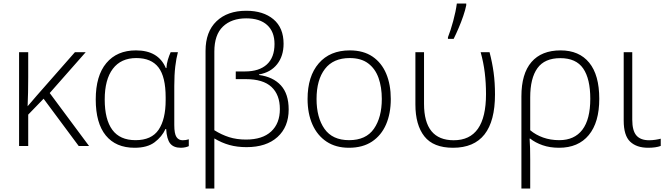

<svg xmlns="http://www.w3.org/2000/svg" viewBox="-20 -826 3774 1086"><path d="M464.8 -530.8 261.2 -299.8 483.9 0H425.3L226.6 -267.6L139.6 -177.7V0H87.9V-530.8H139.6V-389.2Q139.6 -344.7 138.7 -303.5Q137.7 -262.2 136.2 -225.1Q150.9 -241.7 162.4 -255.4Q173.8 -269 187.5 -284.7L403.8 -530.8Z M741.2 9.8Q635.3 9.8 578.4 -59.8Q521.5 -129.4 521.5 -263.7Q521.5 -397.5 581.5 -469.2Q641.6 -541 749 -541Q876 -541 918 -440.9H921.4Q922.4 -464.4 929.4 -487.8Q936.5 -511.2 945.3 -530.8H986.3Q977.1 -497.6 971.4 -450Q965.8 -402.3 965.8 -339.8V-118.7Q965.8 -69.8 978 -51.3Q990.2 -32.7 1013.2 -32.7Q1031.7 -32.7 1047.9 -38.1V0.5Q1040.5 4.4 1028.1 7.1Q1015.6 9.8 1002.9 9.8Q961.9 9.8 942.6 -14.4Q923.3 -38.6 919.9 -96.2H916Q896 -52.7 854.7 -21.5Q813.5 9.8 741.2 9.8ZM746.6 -33.2Q837.4 -33.2 877.2 -92.3Q917 -151.4 917 -259.3V-275.4Q917 -391.6 876.5 -444.6Q835.9 -497.6 751 -497.6Q664.1 -497.6 618.2 -436.8Q572.3 -376 572.3 -263.2Q572.3 -150.4 615.2 -91.8Q658.2 -33.2 746.6 -33.2Z M1373 -765.1Q1469.2 -765.1 1526.6 -717Q1584 -668.9 1584 -578.6Q1584 -509.3 1547.6 -462.9Q1511.2 -416.5 1444.8 -404.8V-401.9Q1524.9 -391.1 1568.8 -343Q1612.8 -294.9 1612.8 -206.5Q1612.8 -108.4 1549.6 -51Q1486.3 6.3 1374.5 6.3Q1321.3 6.3 1277.6 -5.9Q1233.9 -18.1 1192.4 -43V240.2H1142.6V-538.1Q1142.6 -646.5 1204.6 -705.8Q1266.6 -765.1 1373 -765.1ZM1372.6 -722.2Q1289.6 -722.2 1241 -675.8Q1192.4 -629.4 1192.4 -534.2V-89.4Q1232.9 -64 1275.6 -50.3Q1318.4 -36.6 1371.6 -36.6Q1464.4 -36.6 1513.7 -82.3Q1563 -127.9 1563 -209Q1563 -290 1515.6 -334.2Q1468.3 -378.4 1370.1 -378.4H1313.5V-421.9H1366.2Q1445.8 -421.9 1489.3 -461.4Q1532.7 -501 1532.7 -577.1Q1532.7 -646.5 1491.2 -684.3Q1449.7 -722.2 1372.6 -722.2Z M2190.4 -266.1Q2190.4 -184.1 2163.6 -122.1Q2136.7 -60.1 2084 -25.1Q2031.2 9.8 1953.6 9.8Q1879.4 9.8 1827.1 -24.9Q1774.9 -59.6 1747.3 -121.6Q1719.7 -183.6 1719.7 -266.1Q1719.7 -394.5 1783 -467.8Q1846.2 -541 1958.5 -541Q2035.6 -541 2087.2 -505.9Q2138.7 -470.7 2164.6 -408.9Q2190.4 -347.2 2190.4 -266.1ZM1770.5 -266.1Q1770.5 -161.1 1815.4 -97.2Q1860.4 -33.2 1954.6 -33.2Q2050.3 -33.2 2095 -97.7Q2139.6 -162.1 2139.6 -266.1Q2139.6 -333 2121.1 -385.3Q2102.5 -437.5 2062.5 -467.5Q2022.5 -497.6 1958 -497.6Q1865.2 -497.6 1817.9 -436Q1770.5 -374.5 1770.5 -266.1Z M2542.5 9.8Q2431.2 9.8 2380.4 -54.7Q2329.6 -119.1 2329.6 -235.4V-530.8H2378.4V-238.8Q2378.4 -32.7 2546.4 -32.7Q2729 -32.7 2729 -293.5Q2729 -356.9 2721.9 -415Q2714.8 -473.1 2698.7 -530.8H2749Q2764.2 -473.1 2772 -416Q2779.8 -358.9 2779.8 -292Q2779.8 9.8 2542.5 9.8ZM2513.7 -606V-615.2Q2528.8 -653.3 2543.5 -707.3Q2558.1 -761.2 2564 -806.2H2617.2V-796.4Q2611.8 -769 2600.1 -734.9Q2588.4 -700.7 2573.7 -666.5Q2559.1 -632.3 2545.9 -606Z M3369.6 -267.1Q3369.6 -133.8 3310.3 -62Q3251 9.8 3142.1 9.8Q3090.3 9.8 3049.1 -4.6Q3007.8 -19 2979 -42H2975.6Q2977.5 -15.1 2978.3 13.2Q2979 41.5 2979 76.2V240.2H2929.2V-280.8Q2929.2 -409.2 2986.1 -475.1Q3043 -541 3150.9 -541Q3255.9 -541 3312.7 -471.4Q3369.6 -401.9 3369.6 -267.1ZM3149.4 -497.1Q3060.5 -497.1 3019.8 -440.4Q2979 -383.8 2979 -274.9V-89.4Q3010.3 -63 3052 -48.1Q3093.8 -33.2 3143.1 -33.2Q3229 -33.2 3273.9 -92Q3318.8 -150.9 3318.8 -267.1Q3318.8 -380.4 3278.6 -438.7Q3238.3 -497.1 3149.4 -497.1Z M3556.2 -530.8V-148.9Q3556.2 -86.9 3579.6 -59.8Q3603 -32.7 3651.4 -32.7Q3668.9 -32.7 3687 -35.4Q3705.1 -38.1 3717.3 -41.5V-0.5Q3689.5 9.8 3646 9.8Q3580.6 9.8 3544.2 -24.9Q3507.8 -59.6 3507.8 -144V-530.8Z"/></svg>

Font: Open Sans Light
Style: Regular
Weight: 300
Designer: Monotype Design Team
Foundry: Monotype Imaging Inc.
Version: Version 3.000; ttfautohint (v1.8.4)